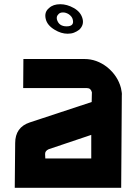

<svg xmlns="http://www.w3.org/2000/svg" viewBox="-20 -891 649 911"><path d="M416 -453Q411 -473 393 -473H90L91 -611H381Q439 -611 489 -572Q539 -531 554 -473Q556 -462 557.5 -453.5Q559 -445 558 -438L555 0H50L52 -212Q52 -287 121 -310L415 -407ZM211 -183Q193 -175 194 -159L195 -139H413V-251ZM197 -801Q189 -834 213 -853Q232 -871 266 -871Q298 -871 330 -853Q364 -834 372 -801Q379 -772 356 -750Q344 -741 331 -736Q318 -731 301 -731Q270 -731 239 -750Q204 -771 197 -801ZM250 -799Q259 -766 296 -766Q334 -766 325 -799Q322 -812 307 -823Q293 -832 279 -832Q263 -832 256 -822Q247 -813 250 -799Z"/></svg>

Font: Covid19
Style: Regular
Weight: 400
Designer: Peter Wiegel
Foundry: (c) CAT - Ing. Peter Wiegel.  for Rudolf Maass + Partner GmbH
Version: Version 001.000